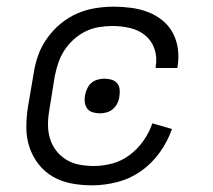

<svg xmlns="http://www.w3.org/2000/svg" viewBox="-20 -548 640 576"><path d="M256 8Q225 8 195 2.5Q165 -3 139.5 -17.5Q114 -32 96 -55Q78 -78 68.5 -106Q59 -134 59 -165.5Q59 -197 64 -228L81 -328Q85 -355 94.5 -382Q104 -409 121.5 -433.5Q139 -458 162 -477Q185 -496 211.5 -507.5Q238 -519 266 -523.5Q294 -528 321 -528Q347 -528 373.5 -524.5Q400 -521 423.5 -512Q447 -503 466.5 -487.5Q486 -472 498 -450Q510 -428 513.5 -402.5Q517 -377 513 -350L512 -344H447V-348Q452 -376 443.5 -401Q435 -426 415.5 -442Q396 -458 370 -464Q344 -470 317 -470Q297 -470 276 -466.5Q255 -463 236 -453.5Q217 -444 200.5 -429Q184 -414 172.5 -396Q161 -378 154.5 -358Q148 -338 144 -318L128 -218Q124 -196 124 -174Q124 -152 130 -132Q136 -112 149 -95.5Q162 -79 179.5 -68.5Q197 -58 218 -54Q239 -50 262 -50Q289 -50 317 -57.5Q345 -65 369 -83Q393 -101 410.5 -126Q428 -151 437 -178L496 -161Q483 -124 459.5 -91Q436 -58 403.5 -35Q371 -12 332.5 -2Q294 8 256 8ZM280 -208Q269 -208 258.5 -211Q248 -214 242 -222Q236 -230 234.5 -240.5Q233 -251 235 -262Q237 -272 241.5 -282Q246 -292 254 -299Q262 -306 272.5 -309Q283 -312 293 -312Q304 -312 314.5 -309Q325 -306 331.5 -298Q338 -290 339 -279.5Q340 -269 338 -258Q337 -248 332 -238Q327 -228 319 -221Q311 -214 300.5 -211Q290 -208 280 -208Z"/></svg>

Font: Iosevka Light Extended
Style: Italic
Weight: 300
Width: 7
Italic angle: -9°
Monospace: yes
Designer: Belleve Invis
Foundry: Belleve Invis
Version: Version 32.5.0; ttfautohint (v1.8.4)